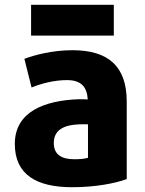

<svg xmlns="http://www.w3.org/2000/svg" viewBox="-20 -762 608 803"><path d="M456 -613H110V-742H456ZM510 -13C464 4 381 21 282 21C132 21 42 -32 42 -160C42 -295 166 -342 310 -347C324 -347 338 -347 347 -346C344 -395 323 -427 260 -427C205 -427 151 -412 112 -396L82 -516C122 -531 197 -552 283 -552C435 -552 510 -483 510 -337ZM348 -102V-242C337 -242 324 -243 312 -242C253 -240 205 -222 205 -164C205 -115 238 -96 291 -96C319 -96 332 -98 348 -102Z"/></svg>

Font: Repo ExtraBold
Style: Bold
Weight: 700
Designer: Stefan Peev
Foundry: Context Ltd
Version: Version 1.502